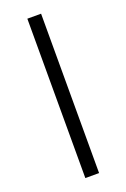

<svg xmlns="http://www.w3.org/2000/svg" viewBox="-141 -766 536 814"><g transform="rotate(-20 127.0 -359.5)"><path d="M96 0V-719H158V0Z"/></g></svg>

Font: Nunitoga
Style: Light
Weight: 300
Designer: Vernon Adams
Foundry: Vernon Adams
Version: Version 1.0